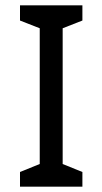

<svg xmlns="http://www.w3.org/2000/svg" viewBox="-20 -700 384 720"><path d="M289 -623 215 -594V-85L289 -55V0H55V-55L129 -85V-594L55 -623V-680H289Z"/></svg>

Font: Rhodium Libre
Style: Regular
Weight: 400
Designer: James Puckett
Foundry: Dunwich Type Founders
Version: Version 1.001; ttfautohint (v1.3)